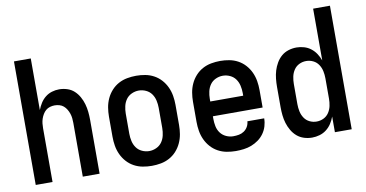

<svg xmlns="http://www.w3.org/2000/svg" viewBox="-72 -926 2145 1125"><g transform="rotate(-10 1000.0 -363.5)"><path d="M60 0V-735H160V-428Q168 -449 180 -468Q192 -487 209.5 -501Q227 -515 248.5 -521.5Q270 -528 292 -528Q316 -528 339.5 -520.5Q363 -513 380.5 -497Q398 -481 410 -459.5Q422 -438 428.5 -415Q435 -392 437.5 -368Q440 -344 440 -320V0H340V-320Q340 -334 338.5 -348Q337 -362 332.5 -375.5Q328 -389 320.5 -401.5Q313 -414 302.5 -423Q292 -432 278 -436Q264 -440 250 -440Q236 -440 222 -436Q208 -432 197.5 -423Q187 -414 179.5 -401.5Q172 -389 167.5 -375.5Q163 -362 161.5 -348Q160 -334 160 -320V0Z M750 8Q723 8 696 3Q669 -2 645 -15Q621 -28 602.5 -48.5Q584 -69 572.5 -94Q561 -119 556.5 -146Q552 -173 552 -200V-320Q552 -347 556.5 -374Q561 -401 572.5 -426Q584 -451 602.5 -471.5Q621 -492 645 -505Q669 -518 696 -523Q723 -528 750 -528Q777 -528 804 -523Q831 -518 855 -505Q879 -492 897.5 -471.5Q916 -451 927.5 -426Q939 -401 943.5 -374Q948 -347 948 -320V-200Q948 -173 943.5 -146Q939 -119 927.5 -94Q916 -69 897.5 -48.5Q879 -28 855 -15Q831 -2 804 3Q777 8 750 8ZM750 -80Q772 -80 792.5 -89.5Q813 -99 825.5 -116.5Q838 -134 843 -156Q848 -178 848 -200V-320Q848 -342 843 -364Q838 -386 825.5 -403.5Q813 -421 792.5 -430.5Q772 -440 750 -440Q728 -440 707.5 -430.5Q687 -421 674.5 -403.5Q662 -386 657 -364Q652 -342 652 -320V-200Q652 -178 657 -156Q662 -134 674.5 -116.5Q687 -99 707.5 -89.5Q728 -80 750 -80Z M1250 8Q1223 8 1196 3Q1169 -2 1145 -15Q1121 -28 1102.5 -48.5Q1084 -69 1072.5 -94Q1061 -119 1056.5 -146Q1052 -173 1052 -200V-320Q1052 -347 1056.5 -374Q1061 -401 1072.5 -426Q1084 -451 1102.5 -471.5Q1121 -492 1145 -505Q1169 -518 1196 -523Q1223 -528 1250 -528Q1277 -528 1304 -523Q1331 -518 1355 -505Q1379 -492 1397.5 -471.5Q1416 -451 1427.5 -426Q1439 -401 1443.5 -374Q1448 -347 1448 -320V-216H1152V-200Q1152 -178 1156.5 -156Q1161 -134 1174 -116.5Q1187 -99 1207.5 -89.5Q1228 -80 1250 -80Q1267 -80 1283.5 -83Q1300 -86 1314 -95.5Q1328 -105 1336.5 -120Q1345 -135 1346 -152H1446Q1446 -128 1439 -105Q1432 -82 1418 -62.5Q1404 -43 1384.5 -29Q1365 -15 1343 -6.5Q1321 2 1297 5Q1273 8 1250 8ZM1348 -304V-320Q1348 -342 1343 -364Q1338 -386 1325.5 -403.5Q1313 -421 1292.5 -430.5Q1272 -440 1250 -440Q1228 -440 1207.5 -430.5Q1187 -421 1174.5 -403.5Q1162 -386 1157 -364Q1152 -342 1152 -320V-304Z M1704 8Q1679 8 1655.5 0.5Q1632 -7 1614 -22.5Q1596 -38 1583.5 -59.5Q1571 -81 1564 -104Q1557 -127 1554.5 -151.5Q1552 -176 1552 -200V-320Q1552 -344 1554.5 -368.5Q1557 -393 1564 -416Q1571 -439 1583.5 -460.5Q1596 -482 1614 -497.5Q1632 -513 1655.5 -520.5Q1679 -528 1704 -528Q1726 -528 1748.5 -521.5Q1771 -515 1789 -501Q1807 -487 1819.5 -468Q1832 -449 1840 -427V-735H1940V0H1840V-93Q1832 -71 1819.5 -52Q1807 -33 1789 -19Q1771 -5 1748.5 1.5Q1726 8 1704 8ZM1746 -80Q1768 -80 1787.5 -89.5Q1807 -99 1819 -117Q1831 -135 1835.5 -156.5Q1840 -178 1840 -200V-320Q1840 -342 1835.5 -363.5Q1831 -385 1819 -403Q1807 -421 1787.5 -430.5Q1768 -440 1746 -440Q1724 -440 1704.5 -430.5Q1685 -421 1673 -403Q1661 -385 1656.5 -363.5Q1652 -342 1652 -320V-200Q1652 -178 1656.5 -156.5Q1661 -135 1673 -117Q1685 -99 1704.5 -89.5Q1724 -80 1746 -80Z"/></g></svg>

Font: Iosevka Term Curly Semibold
Style: Regular
Weight: 600
Designer: Belleve Invis
Foundry: Belleve Invis
Version: Version 32.3.0